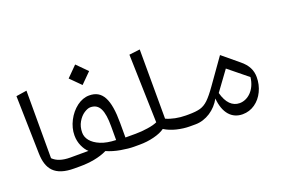

<svg xmlns="http://www.w3.org/2000/svg" viewBox="-100 -1033 2062 1404"><g transform="rotate(-20 931.5 -331.5)"><path d="M335.4 -85H291.5C231 -85 186 -99.6 157.2 -128.9V-654.3L74.7 -641.6L85.4 -191.9C88.4 -68.8 140.6 0 291.5 0H335.4Z M291.5 0H335.4C411.6 0 488.3 -12.2 548.3 -42C580.1 -27.8 615.7 -17.1 655.3 -10.3C694.8 -3.4 728.5 0 756.3 0H800.3V-85H720.2V-197.8C720.2 -383.3 677.7 -464.8 575.7 -464.8C542 -464.8 509.8 -453.1 479 -430.2C448.2 -406.7 422.9 -376.5 403.8 -339.4C384.8 -302.2 375 -264.6 375 -226.1C375 -195.8 380.9 -168.5 392.1 -143.6C403.3 -118.7 417 -99.1 432.6 -85.4L291.5 -85ZM435.1 -226.1C435.1 -256.8 441.9 -284.2 455.6 -307.6C469.2 -331.1 485.4 -349.1 504.4 -361.8C523.4 -374 539.6 -380.4 553.7 -380.4C624.5 -380.4 649.9 -320.8 649.9 -197.8V-90.8C602.5 -92.3 563 -99.6 530.8 -112.8C465.8 -139.6 435.1 -181.6 435.1 -226.1ZM477.5 -632.3 557.1 -552.7 636.7 -632.3 557.1 -712.4Z M1038.6 -654.3 954.6 -644 969.7 -112.3C950.2 -103.5 924.8 -96.7 893.1 -92.3C861.3 -87.4 830.6 -85 800.3 -85H756.3V0H800.3C838.9 0 876 -4.4 912.6 -13.7C949.2 -22.9 977.5 -35.2 998 -50.3C1024.4 -33.7 1055.2 -21 1089.8 -12.7C1124.5 -4.4 1158.2 0 1190.4 0H1234.4V-85H1190.4C1137.7 -85 1080.1 -96.2 1039.6 -115.2Z M1435.5 -127.9C1445.3 -12.2 1501.5 48.8 1585 48.8C1620.6 48.8 1652.8 38.6 1681.6 18.6C1710.4 -1.5 1732.9 -28.8 1749 -62.5C1765.1 -96.2 1773.4 -132.8 1773.4 -171.9C1773.4 -224.6 1752.9 -270 1698.7 -313.5L1576.2 -415L1439.5 -222.2C1410.2 -180.7 1385.7 -150.9 1366.2 -132.3C1346.2 -113.3 1325.7 -101.1 1303.7 -94.7C1281.7 -88.4 1251 -85 1212.4 -85H1190.4V0H1234.4C1316.9 0 1395.5 -53.2 1435.5 -127.9ZM1730.5 -187.5C1719.7 -90.8 1655.8 -35.2 1592.3 -35.2C1536.1 -35.2 1494.1 -75.7 1472.7 -157.2L1582.5 -307.6Z"/></g></svg>

Font: SG Kara Light
Style: Regular
Weight: 400
Designer: Damoon Khanjanzadeh
Version: Version 1.000